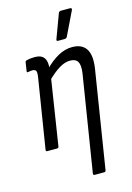

<svg xmlns="http://www.w3.org/2000/svg" viewBox="-131 -760 692 1010"><g transform="rotate(-15 215.0 -255.0)"><path d="M255 185Q246 185 247 176L331 -348Q337 -391 326 -410Q315 -429 284 -429Q256 -429 224.5 -410Q193 -391 152 -350L158 -412Q198 -453 236 -474Q274 -495 313 -495Q367 -495 389.5 -459.5Q412 -424 400 -350L316 176Q315 185 306 185ZM46 0Q38 0 39 -9L100 -389Q104 -415 99 -423Q94 -431 80 -431Q75 -431 68.5 -430Q62 -429 56 -428Q48 -426 50 -436L57 -481Q58 -489 67 -490Q78 -493 89.5 -494Q101 -495 111 -495Q146 -495 160.5 -474Q175 -453 169 -415L166 -400V-374L109 -9Q108 0 99 0ZM249 -546Q245 -546 244 -549.5Q243 -553 245 -557L293 -686Q295 -691 298.5 -693Q302 -695 308 -695H357Q363 -695 364 -691.5Q365 -688 363 -683L301 -555Q297 -546 286 -546Z"/></g></svg>

Font: Sofia Sans Condensed
Style: Italic
Weight: 400
Italic angle: -9°
Designer: Botio Nikoltchev, Ani Petrova
Foundry: lettersoup
Version: Version 4.101